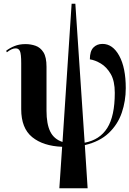

<svg xmlns="http://www.w3.org/2000/svg" viewBox="-20 -780 696 1032"><path d="M299 232 314 9Q212 5 153 -43Q94 -91 94 -193V-440Q94 -491 87 -505.5Q80 -520 65 -520Q45 -521 17 -499L13 -507Q32 -522 58 -532.5Q84 -543 117 -543Q145 -543 171 -534Q197 -525 213.5 -499Q230 -473 230 -421V-185Q230 -114 250 -73Q270 -32 316 -17L365 -760H385L435 -13Q516 -28 556.5 -92Q597 -156 597 -281Q597 -345 575 -382.5Q553 -420 522 -438.5Q491 -457 463 -461Q463 -505 482 -524.5Q501 -544 531 -544Q586 -544 621 -480Q656 -416 656 -306Q656 -237 634.5 -174Q613 -111 564.5 -65Q516 -19 436 0L451 232Z"/></svg>

Font: Noto Serif Display Condensed
Style: Bold
Weight: 700
Width: 3
Designer: Monotype Design Team
Foundry: Monotype Imaging Inc.
Version: Version 2.009